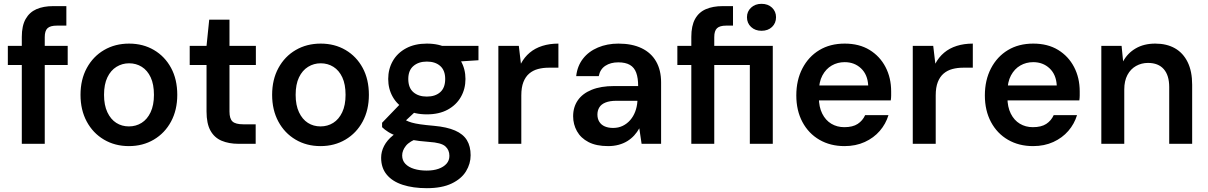

<svg xmlns="http://www.w3.org/2000/svg" viewBox="-20 -752 6318 1004"><path d="M94 0V-559Q94 -617 114 -652.5Q134 -688 170.5 -704Q207 -720 258 -720H327V-618H277Q243 -618 228.5 -604.5Q214 -591 214 -558V0ZM21 -412V-512H334V-412Z M654 12Q581 12 523.5 -22Q466 -56 433.5 -116.5Q401 -177 401 -256Q401 -336 434 -396.5Q467 -457 524.5 -490.5Q582 -524 655 -524Q728 -524 785 -490.5Q842 -457 874.5 -397Q907 -337 907 -256Q907 -177 874.5 -116.5Q842 -56 784.5 -22Q727 12 654 12ZM654 -91Q691 -91 720.5 -109.5Q750 -128 767.5 -165Q785 -202 785 -256Q785 -311 768 -347.5Q751 -384 721.5 -402.5Q692 -421 655 -421Q619 -421 589 -402.5Q559 -384 541.5 -347.5Q524 -311 524 -256Q524 -202 541.5 -165Q559 -128 588 -109.5Q617 -91 654 -91Z M1227 0Q1177 0 1139 -16Q1101 -32 1080.5 -69Q1060 -106 1060 -169V-412H972V-512H1060L1074 -649H1180V-512H1318V-412H1180V-169Q1180 -131 1196 -116.5Q1212 -102 1252 -102H1317V0Z M1656 12Q1583 12 1525.5 -22Q1468 -56 1435.5 -116.5Q1403 -177 1403 -256Q1403 -336 1436 -396.5Q1469 -457 1526.5 -490.5Q1584 -524 1657 -524Q1730 -524 1787 -490.5Q1844 -457 1876.5 -397Q1909 -337 1909 -256Q1909 -177 1876.5 -116.5Q1844 -56 1786.5 -22Q1729 12 1656 12ZM1656 -91Q1693 -91 1722.5 -109.5Q1752 -128 1769.5 -165Q1787 -202 1787 -256Q1787 -311 1770 -347.5Q1753 -384 1723.5 -402.5Q1694 -421 1657 -421Q1621 -421 1591 -402.5Q1561 -384 1543.5 -347.5Q1526 -311 1526 -256Q1526 -202 1543.5 -165Q1561 -128 1590 -109.5Q1619 -91 1656 -91Z M2212 232Q2140 232 2086 214.5Q2032 197 2002.5 161.5Q1973 126 1973 73Q1973 41 1988.5 11Q2004 -19 2035.5 -44.5Q2067 -70 2116 -88L2171 -31Q2122 -14 2102.5 10.5Q2083 35 2083 61Q2083 87 2099.5 104.5Q2116 122 2145 131Q2174 140 2211 140Q2247 140 2273.5 130.5Q2300 121 2315 104Q2330 87 2330 63Q2330 32 2308.5 13Q2287 -6 2223 -10Q2169 -14 2128.5 -21.5Q2088 -29 2059.5 -39Q2031 -49 2011 -61.5Q1991 -74 1978 -87V-110L2083 -219L2175 -190L2053 -76L2085 -135Q2095 -127 2105.5 -121.5Q2116 -116 2133 -111Q2150 -106 2177.5 -102Q2205 -98 2250 -94Q2317 -88 2359.5 -69.5Q2402 -51 2421.5 -19Q2441 13 2441 60Q2441 104 2417 143.5Q2393 183 2342 207.5Q2291 232 2212 232ZM2212 -154Q2148 -154 2103 -178.5Q2058 -203 2034 -245Q2010 -287 2010 -339Q2010 -391 2034 -433Q2058 -475 2103.5 -499.5Q2149 -524 2212 -524Q2276 -524 2321 -499.5Q2366 -475 2390 -433Q2414 -391 2414 -339Q2414 -287 2390 -245Q2366 -203 2321 -178.5Q2276 -154 2212 -154ZM2212 -247Q2256 -247 2282 -270Q2308 -293 2308 -339Q2308 -384 2282 -407Q2256 -430 2212 -430Q2169 -430 2142 -407Q2115 -384 2115 -339Q2115 -293 2141.5 -270Q2168 -247 2212 -247ZM2297 -425 2274 -512H2482V-437Z M2586 0V-512H2693L2704 -419Q2722 -453 2750 -476.5Q2778 -500 2816 -512Q2854 -524 2900 -524V-398H2849Q2819 -398 2793 -391Q2767 -384 2747.5 -367.5Q2728 -351 2717 -323Q2706 -295 2706 -253V0Z M3160 12Q3098 12 3057.5 -9Q3017 -30 2997 -66Q2977 -102 2977 -144Q2977 -192 3001.5 -227.5Q3026 -263 3074 -282.5Q3122 -302 3191 -302H3317Q3317 -344 3307 -371.5Q3297 -399 3274 -412.5Q3251 -426 3213 -426Q3173 -426 3145.5 -408Q3118 -390 3111 -354H2993Q2999 -407 3028.5 -445Q3058 -483 3106.5 -503.5Q3155 -524 3214 -524Q3285 -524 3335 -500Q3385 -476 3411 -430.5Q3437 -385 3437 -321V0H3335L3323 -81Q3312 -61 3296.5 -44Q3281 -27 3261 -14.5Q3241 -2 3215.5 5Q3190 12 3160 12ZM3186 -83Q3214 -83 3236.5 -94Q3259 -105 3275.5 -124Q3292 -143 3301.5 -168Q3311 -193 3313 -221V-225H3204Q3169 -225 3146.5 -216Q3124 -207 3114 -190.5Q3104 -174 3104 -153Q3104 -131 3114 -115Q3124 -99 3142.5 -91Q3161 -83 3186 -83Z M3595 0V-412H3522V-512H3595V-559Q3595 -617 3614.5 -652.5Q3634 -688 3671 -704Q3708 -720 3759 -720H3813V-618H3777Q3744 -618 3729.5 -604.5Q3715 -591 3715 -558V-512H4021V0H3901V-412H3715V0ZM3962 -591Q3929 -591 3907.5 -611Q3886 -631 3886 -662Q3886 -692 3907.5 -712Q3929 -732 3962 -732Q3996 -732 4017 -712Q4038 -692 4038 -662Q4038 -631 4017 -611Q3996 -591 3962 -591Z M4396 12Q4322 12 4265 -21Q4208 -54 4176 -114Q4144 -174 4144 -253Q4144 -333 4176 -394.5Q4208 -456 4264.5 -490Q4321 -524 4397 -524Q4473 -524 4527 -491Q4581 -458 4610.5 -401.5Q4640 -345 4640 -274Q4640 -264 4640 -252.5Q4640 -241 4638 -227H4231V-305H4520Q4517 -362 4482.5 -394.5Q4448 -427 4397 -427Q4360 -427 4329.5 -409.5Q4299 -392 4280.5 -357.5Q4262 -323 4262 -271V-242Q4262 -193 4279.5 -158Q4297 -123 4327 -105Q4357 -87 4395 -87Q4439 -87 4465 -104Q4491 -121 4504 -150H4626Q4612 -104 4580.5 -67.5Q4549 -31 4502 -9.5Q4455 12 4396 12Z M4753 0V-512H4860L4871 -419Q4889 -453 4917 -476.5Q4945 -500 4983 -512Q5021 -524 5067 -524V-398H5016Q4986 -398 4960 -391Q4934 -384 4914.5 -367.5Q4895 -351 4884 -323Q4873 -295 4873 -253V0Z M5382 12Q5308 12 5251 -21Q5194 -54 5162 -114Q5130 -174 5130 -253Q5130 -333 5162 -394.5Q5194 -456 5250.5 -490Q5307 -524 5383 -524Q5459 -524 5513 -491Q5567 -458 5596.5 -401.5Q5626 -345 5626 -274Q5626 -264 5626 -252.5Q5626 -241 5624 -227H5217V-305H5506Q5503 -362 5468.5 -394.5Q5434 -427 5383 -427Q5346 -427 5315.5 -409.5Q5285 -392 5266.5 -357.5Q5248 -323 5248 -271V-242Q5248 -193 5265.5 -158Q5283 -123 5313 -105Q5343 -87 5381 -87Q5425 -87 5451 -104Q5477 -121 5490 -150H5612Q5598 -104 5566.5 -67.5Q5535 -31 5488 -9.5Q5441 12 5382 12Z M5739 0V-512H5845L5853 -431Q5876 -474 5919 -499Q5962 -524 6021 -524Q6081 -524 6124 -499.5Q6167 -475 6190.5 -427Q6214 -379 6214 -309V0H6094V-297Q6094 -358 6065.5 -390.5Q6037 -423 5983 -423Q5949 -423 5920.5 -407Q5892 -391 5875.5 -360Q5859 -329 5859 -284V0Z"/></svg>

Font: DM Sans 12pt SemiBold
Style: Regular
Weight: 600
Version: Version 4.004;gftools[0.9.30]